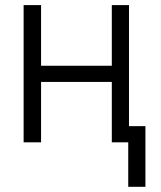

<svg xmlns="http://www.w3.org/2000/svg" viewBox="-20 -550 621 742"><path d="M138.7 -295.9H412.1V-530.3H478.5V-62.5H542V171.9H475.6V0H412.1V-233.4H138.7V0H71.3V-530.3H138.7Z"/></svg>

Font: Pretendard Light
Style: Regular
Weight: 300
Designer: Base glyphs from Inter by Rasmus Andersson; Hangeul glyphs from Noto Sans CJK(Source Han Sans) by Jang Soo-young and Kan
Foundry: Kil Hyung-jin
Version: Version 1.309